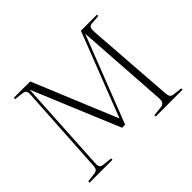

<svg xmlns="http://www.w3.org/2000/svg" viewBox="-149 -982 1234 1234"><g transform="rotate(-45 467.5 -365.0)"><path d="M45 0V-12L105 -19Q125 -22 132 -31.5Q139 -41 140 -69L176 -663Q178 -690 171 -699.5Q164 -709 145 -711L86 -718V-730H235L472 -157H473L696 -730H842V-718L780 -713Q764 -712 757 -702Q750 -692 752 -662L795 -68Q797 -38 804.5 -29.5Q812 -21 828 -19L890 -12V0H646V-12L712 -19Q727 -21 736.5 -31Q746 -41 744 -72L702 -695H701L470 -102H442L196 -693H195L159 -65Q158 -45 162 -33.5Q166 -22 190 -19L253 -12V0Z"/></g></svg>

Font: Display Extralight
Style: Regular
Weight: 200
Designer: Latin by Veronika Burian and Jose Scaglione. Greek by Irene Vlachou. Cyrillic by Vera Evstafieva.
Foundry: TypeTogether
Version: Version 3.002